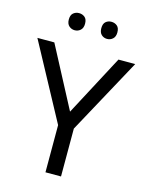

<svg xmlns="http://www.w3.org/2000/svg" viewBox="-132 -990 831 1073"><g transform="rotate(15 283.0 -454.0)"><path d="M283 -363 469 -714H566L328 -277V0H238V-273L0 -714H98ZM143 -859Q143 -885 157 -896.5Q171 -908 190 -908Q209 -908 223 -896.5Q237 -885 237 -859Q237 -834 223 -821.5Q209 -809 190 -809Q171 -809 157 -821.5Q143 -834 143 -859ZM331 -859Q331 -885 344.5 -896.5Q358 -908 377 -908Q396 -908 410 -896.5Q424 -885 424 -859Q424 -834 410 -821.5Q396 -809 377 -809Q358 -809 344.5 -821.5Q331 -834 331 -859Z"/></g></svg>

Font: Noto Sans Rejang
Style: Regular
Weight: 400
Designer: Monotype Design Team
Foundry: Monotype Imaging Inc.
Version: Version 2.001; ttfautohint (v1.8.4.7-5d5b)